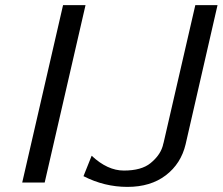

<svg xmlns="http://www.w3.org/2000/svg" viewBox="-20 -714 872 752"><path d="M307 -24 339 -104Q401 -46 465 -46Q534 -46 569.5 -75Q605 -104 616 -138Q617 -140 617.5 -142.5Q618 -145 619 -149Q620 -153 621 -156L745 -694H832L707 -149Q689 -73 629.5 -27.5Q570 18 479 18Q389 18 307 -24ZM67 1 227 -694H315L155 1Z"/></svg>

Font: Coval
Style: Light Italic
Weight: 300
Foundry: Context Ltd
Version: Version 001.000